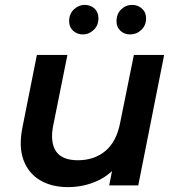

<svg xmlns="http://www.w3.org/2000/svg" viewBox="-20 -759 721 786"><path d="M258 7Q191 7 143.5 -21.5Q96 -50 76 -104.5Q56 -159 72 -238L131 -534H256L197 -241Q185 -176 209.5 -139.5Q234 -103 299 -103Q366 -103 411.5 -141Q457 -179 472 -257L528 -534H652L546 0H427L457 -152L477 -104Q439 -47 381.5 -20Q324 7 258 7ZM513 -618Q489 -618 473 -633Q457 -648 457 -672Q457 -702 476 -720.5Q495 -739 521 -739Q544 -739 561 -724Q578 -709 578 -684Q578 -655 558.5 -636.5Q539 -618 513 -618ZM320 -618Q296 -618 279.5 -633Q263 -648 263 -672Q263 -702 282.5 -720.5Q302 -739 326 -739Q351 -739 367 -724Q383 -709 383 -684Q383 -655 363.5 -636.5Q344 -618 320 -618Z"/></svg>

Font: MOST Montserrat SemiBold
Style: Italic
Weight: 600
Italic angle: -11.3°
Designer: Julieta Ulanovsky
Foundry: Julieta Ulanovsky
Version: Version 8.000;March 11, 2024;FontCreator 15.0.0.2926 64-bit